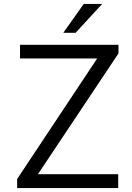

<svg xmlns="http://www.w3.org/2000/svg" viewBox="-20 -949 668 969"><path d="M66.5 0V-45.5L470.5 -654H81V-723H578V-679.5L171.5 -70H576.5V0ZM402.5 -929H495.5L361.5 -783.5H299.5Z"/></svg>

Font: Public Sans Thin Light
Style: Regular
Weight: 300
Version: Version 1.007